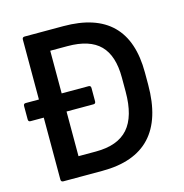

<svg xmlns="http://www.w3.org/2000/svg" viewBox="-99 -747 806 839"><g transform="rotate(-15 304.0 -327.5)"><path d="M86 0Q75 0 75 -11V-291H15Q5 -291 5 -302V-362Q5 -373 15 -373H75V-644Q75 -655 86 -655H261Q553 -655 553 -367V-312Q553 0 262 0ZM178 -89H257Q356 -89 403 -142.5Q450 -196 450 -308V-372Q450 -471 403 -518.5Q356 -566 256 -566H178V-373H300Q310 -373 310 -362V-302Q310 -291 300 -291H178Z"/></g></svg>

Font: Sofia Sans Extra Cond
Style: Bold
Weight: 700
Width: 1
Designer: Botio Nikoltchev, Ani Petrova
Foundry: lettersoup
Version: Version 4.100; ttfautohint (v1.8.3)